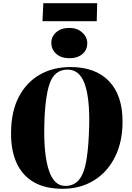

<svg xmlns="http://www.w3.org/2000/svg" viewBox="-20 -1163 820 1197"><path d="M49 -340Q50 -468 97 -558.5Q144 -649 227 -697Q310 -745 420 -745Q575 -745 659.5 -657Q744 -569 744 -405Q744 -278 696.5 -183.5Q649 -89 564.5 -37.5Q480 14 370 14Q260 14 188 -29Q116 -72 81.5 -151.5Q47 -231 49 -340ZM256 -370Q253 -196 285 -100Q317 -4 387 -4Q443 -4 474.5 -44.5Q506 -85 519.5 -168.5Q533 -252 536 -379Q540 -551 508 -640Q476 -729 402 -729Q319 -729 289 -640.5Q259 -552 256 -370ZM300 -896Q300 -935 330.5 -962Q361 -989 413 -989Q460 -989 492 -961Q524 -933 524 -894Q524 -851 493 -825.5Q462 -800 414 -800Q361 -800 330.5 -827.5Q300 -855 300 -896ZM250 -1143H586L583 -1031H245Z"/></svg>

Font: Literata 72pt ExtraBold
Style: Italic
Weight: 800
Italic angle: -2°
Designer: Latin by Veronika Burian and Jose Scaglione. Greek by Irene Vlachou. Cyrillic by Vera Evstafieva
Foundry: TypeTogether
Version: Version 3.002